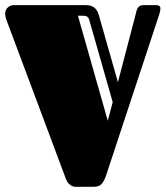

<svg xmlns="http://www.w3.org/2000/svg" viewBox="-20 -721 640 741"><path d="M435.1 -403.8 502.4 -661.1Q504.4 -669.9 506.3 -677.2Q508.3 -684.6 511.5 -689.9Q514.6 -695.3 519.8 -698.2Q524.9 -701.2 533.7 -701.2H583Q590.3 -701.2 594.7 -698.2Q599.1 -695.3 599.1 -688.5Q599.1 -679.2 594.2 -664.1L390.1 -45.9Q382.8 -23.4 372.8 -11.7Q362.8 0 341.8 0H273.9Q262.7 0 255.4 -4.4Q248 -8.8 242.9 -15.4Q237.8 -22 234.6 -29.8Q231.4 -37.6 229 -44.9L4.9 -644Q0 -656.7 0 -667Q0 -684.1 10.7 -692.6Q21.5 -701.2 33.2 -701.2H310.1Q322.3 -701.2 330.8 -698.5Q339.4 -695.8 345.2 -690.7Q351.1 -685.5 355 -678.5Q358.9 -671.4 361.3 -663.1ZM324.2 -645Q321.8 -653.3 316.4 -656.7Q311 -660.2 302.7 -660.2H280.8L396 -254.9L415 -326.7Z"/></svg>

Font: Fascinate Inline
Style: Regular
Weight: 900
Designer: Astigmatic (AOETI)
Foundry: Astigmatic (AOETI)
Version: Version 1.000